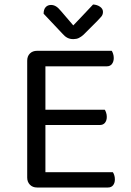

<svg xmlns="http://www.w3.org/2000/svg" viewBox="-20 -834 582 854"><path d="M101 -366H182V-8Q178 -7 167 -3.5Q156 0 145 0Q125 0 113 -12.5Q101 -25 101 -44ZM182 -248 101 -249V-564Q101 -584 113 -596Q125 -608 145 -608Q156 -608 167 -605Q178 -602 182 -600ZM145 -278V-346H446Q449 -342 452 -333Q455 -324 455 -314Q455 -298 447 -288Q439 -278 424 -278ZM145 0V-68H482Q485 -64 488 -55.5Q491 -47 491 -36Q491 -20 483 -10Q475 0 460 0ZM145 -539V-608H477Q480 -604 483 -595Q486 -586 486 -576Q486 -560 478 -549.5Q470 -539 455 -539ZM306 -721Q323 -739 346 -763Q369 -787 394 -814Q412 -813 425 -804Q438 -795 438 -781Q438 -769 430.5 -760Q423 -751 412 -740L352 -680Q341 -670 330.5 -665Q320 -660 306 -660Q291 -660 279.5 -666Q268 -672 257 -685L174 -773Q174 -792 183 -802Q192 -812 207 -812Q218 -812 228.5 -806Q239 -800 252 -784Z"/></svg>

Font: Baloo Bhaina 2
Style: Regular
Weight: 400
Designer: Yesha Goshar, Manish Minz, Shuchita Grover and Ek Type
Foundry: Ek Type
Version: Version 1.700